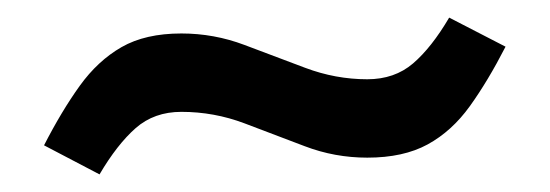

<svg xmlns="http://www.w3.org/2000/svg" viewBox="-20 -366 624 218"><path d="M93 -168 30 -201Q50 -240 70.5 -268.5Q91 -297 118 -312.5Q145 -328 186 -328Q223 -328 257.5 -315Q292 -302 326.5 -289Q361 -276 397 -276Q428 -276 449 -294Q470 -312 490 -346L554 -313Q534 -274 513.5 -245.5Q493 -217 465.5 -202Q438 -187 397 -187Q360 -187 326 -200Q292 -213 257.5 -226Q223 -239 186 -239Q155 -239 134 -220.5Q113 -202 93 -168Z"/></svg>

Font: STIX Two Text SemiBold
Style: Regular
Weight: 600
Designer: Ross Mills, John Hudson & Paul Hanslow, Tiro Typeworks Ltd; with prior portions MicroPress Inc., and Coen Hoffman.
Foundry: Tiro Typeworks Ltd
Version: Version 2.13 b171